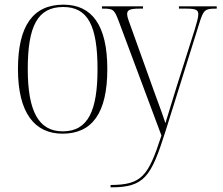

<svg xmlns="http://www.w3.org/2000/svg" viewBox="-20 -563 954 823"><path d="M248 10C374 10 440 -77 440 -267C440 -455 374 -543 252 -543C122 -543 57 -453 57 -267C57 -78 129 10 248 10ZM454 230V240H457C599 240 628 193 688 4L834 -462C852 -520 858 -526 904 -526H909V-536H747V-526H780C824 -526 830 -518 830 -501C830 -488 823 -464 814 -434L736 -188C718 -129 702 -76 689 -35C675 -80 647 -151 619 -231L549 -426C533 -470 525 -490 525 -502C525 -519 534 -526 577 -526H593V-536H417V-526H422C466 -526 470 -522 489 -472L672 18C615 194 587 229 454 230ZM249 0C145 0 99 -87 99 -267C99 -451 141 -533 251 -533C356 -533 398 -454 398 -267C398 -91 359 0 249 0Z"/></svg>

Font: Noto Serif Display SemiCondensed ExtraLight
Style: Regular
Weight: 200
Width: 4
Designer: Monotype Design Team
Foundry: Monotype Imaging Inc.
Version: Version 2.009